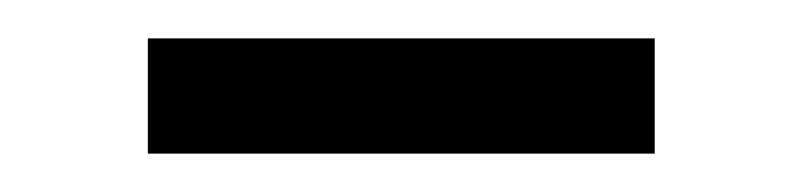

<svg xmlns="http://www.w3.org/2000/svg" viewBox="-20 -662 422 100"><path d="M321 -642V-582H57V-642Z"/></svg>

Font: Questrial
Style: Regular
Weight: 400
Designer: Joe Prince
Foundry: Joe Prince
Version: Version 1.002